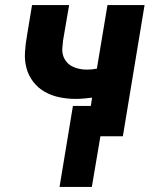

<svg xmlns="http://www.w3.org/2000/svg" viewBox="-20 -540 640 761"><path d="M216 201 269 -120H340L345 -153Q329 -151 312.5 -149.5Q296 -148 280 -148Q247 -148 215.5 -154.5Q184 -161 157.5 -176Q131 -191 112 -215.5Q93 -240 85 -270Q77 -300 79 -333Q81 -366 87 -399L107 -520H254L230 -380Q228 -364 227 -348.5Q226 -333 230.5 -319Q235 -305 244.5 -294Q254 -283 267 -276.5Q280 -270 295 -267Q310 -264 325 -264Q335 -264 344.5 -265Q354 -266 364 -268L406 -520H553L467 0H378L344 201Z"/></svg>

Font: Iosevka SS04 Heavy Extended
Style: Italic
Weight: 900
Width: 7
Italic angle: -9°
Monospace: yes
Designer: Belleve Invis
Foundry: Belleve Invis
Version: Version 19.0.0; ttfautohint (v1.8.4)